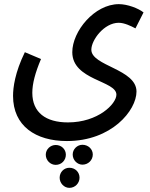

<svg xmlns="http://www.w3.org/2000/svg" viewBox="-20 -634 724 927"><path d="M43 -171C43 -26 152 47 303 47C519 47 639 -101 639 -192C639 -301 421 -315 421 -394C421 -441 483 -524 553 -524C581 -524 613 -508 634 -497L673 -574C648 -594 595 -614 554 -614C436 -614 329 -483 329 -382C329 -246 542 -245 542 -177C542 -132 453 -43 308 -43C201 -43 136 -91 136 -186C136 -230 150 -283 178 -349L100 -382C52 -284 43 -211 43 -171ZM378 65C353 65 331 86 331 112C331 139 353 161 378 161C406 161 428 139 428 112C428 86 406 65 378 65ZM249 66C223 66 201 87 201 113C201 140 223 162 249 162C277 162 298 140 298 113C298 87 277 66 249 66ZM315 176C289 176 268 197 268 224C268 250 289 273 315 273C343 273 364 250 364 224C364 197 343 176 315 176Z"/></svg>

Font: Noto Sans Arabic UI XCn Md
Style: Regular
Weight: 500
Width: 2
Designer: Monotype Design Team, Nadine Chahine and Nizar Qandah
Foundry: Monotype Imaging Inc.
Version: Version 2.010